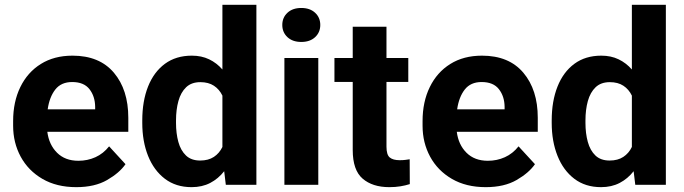

<svg xmlns="http://www.w3.org/2000/svg" viewBox="-20 -770 2849 800"><path d="M297.9 9.8Q215.8 9.8 156.7 -24.7Q97.7 -59.1 66.2 -117.2Q34.7 -175.3 34.7 -246.1V-265.6Q34.7 -345.7 64.7 -407.2Q94.7 -468.8 150.1 -503.4Q205.6 -538.1 282.2 -538.1Q394.5 -538.1 454.6 -467Q514.6 -396 514.6 -279.3V-220.7H177.2Q184.1 -167 217.8 -133.5Q251.5 -100.1 306.6 -100.1Q344.7 -100.1 377.7 -115Q410.6 -129.9 434.6 -160.2L502.9 -85.9Q478 -49.8 426.5 -20Q375 9.8 297.9 9.8ZM280.8 -428.2Q234.9 -428.2 210.4 -397Q186 -365.7 178.7 -314.5H376.5V-325.2Q376 -368.7 352.8 -398.4Q329.6 -428.2 280.8 -428.2Z M572.8 -257.8V-268.1Q572.8 -348.6 596.9 -409.4Q621.1 -470.2 667.2 -504.2Q713.4 -538.1 779.3 -538.1Q819.8 -538.1 851.3 -522.9Q882.8 -507.8 906.7 -480.5V-750H1048.3V0H920.9L914.1 -56.6Q889.6 -25.4 856 -7.8Q822.3 9.8 778.3 9.8Q712.9 9.8 667 -25.1Q621.1 -60.1 596.9 -120.6Q572.8 -181.2 572.8 -257.8ZM713.4 -268.1V-257.8Q713.4 -214.4 723.1 -178.7Q732.9 -143.1 754.9 -122.1Q776.9 -101.1 814 -101.1Q848.1 -101.1 871.1 -116.2Q894 -131.3 906.7 -157.7V-371.6Q894 -397.9 871.3 -412.8Q848.6 -427.7 814.9 -427.7Q777.8 -427.7 755.6 -406.5Q733.4 -385.3 723.4 -349.1Q713.4 -313 713.4 -268.1Z M1156.2 -666Q1156.2 -696.8 1177.7 -716.8Q1199.2 -736.8 1235.4 -736.8Q1271.5 -736.8 1293 -716.8Q1314.5 -696.8 1314.5 -666Q1314.5 -635.3 1293 -615.2Q1271.5 -595.2 1235.4 -595.2Q1199.2 -595.2 1177.7 -615.2Q1156.2 -635.3 1156.2 -666ZM1306.2 -528.3V0H1165V-528.3Z M1681.2 -528.3V-428.7H1590.3V-159.2Q1590.3 -125 1604 -113.8Q1617.7 -102.5 1645.5 -102.5Q1658.7 -102.5 1668.9 -103.8Q1679.2 -105 1687 -106.4L1687.5 -2.9Q1669.4 2.9 1648.4 6.3Q1627.4 9.8 1602.1 9.8Q1532.2 9.8 1491 -25.6Q1449.7 -61 1449.7 -145V-428.7H1373.5V-528.3H1449.7V-658.7H1590.3V-528.3Z M2003.9 9.8Q1921.9 9.8 1862.8 -24.7Q1803.7 -59.1 1772.2 -117.2Q1740.7 -175.3 1740.7 -246.1V-265.6Q1740.7 -345.7 1770.8 -407.2Q1800.8 -468.8 1856.2 -503.4Q1911.6 -538.1 1988.3 -538.1Q2100.6 -538.1 2160.6 -467Q2220.7 -396 2220.7 -279.3V-220.7H1883.3Q1890.1 -167 1923.8 -133.5Q1957.5 -100.1 2012.7 -100.1Q2050.8 -100.1 2083.7 -115Q2116.7 -129.9 2140.6 -160.2L2209 -85.9Q2184.1 -49.8 2132.6 -20Q2081.1 9.8 2003.9 9.8ZM1986.8 -428.2Q1940.9 -428.2 1916.5 -397Q1892.1 -365.7 1884.8 -314.5H2082.5V-325.2Q2082 -368.7 2058.8 -398.4Q2035.6 -428.2 1986.8 -428.2Z M2278.8 -257.8V-268.1Q2278.8 -348.6 2303 -409.4Q2327.1 -470.2 2373.3 -504.2Q2419.4 -538.1 2485.4 -538.1Q2525.9 -538.1 2557.4 -522.9Q2588.9 -507.8 2612.8 -480.5V-750H2754.4V0H2627L2620.1 -56.6Q2595.7 -25.4 2562 -7.8Q2528.3 9.8 2484.4 9.8Q2418.9 9.8 2373 -25.1Q2327.1 -60.1 2303 -120.6Q2278.8 -181.2 2278.8 -257.8ZM2419.4 -268.1V-257.8Q2419.4 -214.4 2429.2 -178.7Q2439 -143.1 2460.9 -122.1Q2482.9 -101.1 2520 -101.1Q2554.2 -101.1 2577.1 -116.2Q2600.1 -131.3 2612.8 -157.7V-371.6Q2600.1 -397.9 2577.4 -412.8Q2554.7 -427.7 2521 -427.7Q2483.9 -427.7 2461.7 -406.5Q2439.5 -385.3 2429.4 -349.1Q2419.4 -313 2419.4 -268.1Z"/></svg>

Font: Vazirmatn UI
Style: Bold
Weight: 700
Designer: Saber Rastikerdar
Foundry: Saber Rastikerdar
Version: Version 33.003